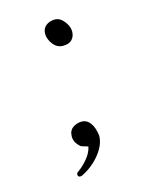

<svg xmlns="http://www.w3.org/2000/svg" viewBox="-91 -527 533 682"><g transform="rotate(-15 175.0 -186.0)"><path d="M120 95Q111 95 111 86Q111 81 115 78Q134 65 152 44Q170 23 175 0Q169 -3 160 -5Q151 -7 147 -10Q127 -28 127 -49.5Q127 -71 141.5 -81.5Q156 -92 174.5 -92Q193 -92 205.5 -75.5Q218 -59 222 -28Q222 5 194.5 39.5Q167 74 126 94Q123 95 120 95ZM147 -10ZM214 -380.5Q203 -369 181 -369Q159 -369 144.5 -388Q130 -407 130 -426.5Q130 -446 143.5 -456.5Q157 -467 176 -467Q195 -467 210 -448Q225 -429 225 -410.5Q225 -392 214 -380.5Z"/></g></svg>

Font: LXGW WenKai TC Light
Style: Regular
Weight: 300
Designer: LXGW / Fontworks Inc.
Foundry: LXGW / Fontworks Inc.
Version: Version 1.330